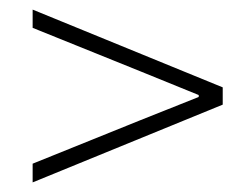

<svg xmlns="http://www.w3.org/2000/svg" viewBox="-20 -530 502 400"><path d="M48 -150V-189L271 -279L394 -328V-332L271 -382L48 -472V-510L444 -348V-312Z"/></svg>

Font: Source Sans 3 Light
Style: Italic
Weight: 300
Italic angle: -11°
Designer: Paul D. Hunt
Foundry: Adobe
Version: Version 3.046;hotconv 1.0.118;makeotfexe 2.5.65603